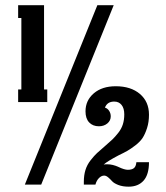

<svg xmlns="http://www.w3.org/2000/svg" viewBox="-20 -700 631 728"><path d="M147 -360.8H159.2V-313H48.8V-360.8H61V-631.8H48.8V-680.2H147ZM74.2 0 349.1 -680.2H411.1L136.2 0ZM464.8 -56.2Q479.5 -56.2 487.5 -62.3Q495.6 -68.4 497.1 -85H544.9Q544.9 -38.1 524.4 -15.1Q503.9 7.8 467.8 7.8Q444.8 7.8 428.2 1.2Q411.6 -5.4 404.8 -13.2Q397.9 -21 390.1 -27.6Q382.3 -34.2 375 -34.2Q364.7 -34.2 355.5 -25.1Q346.2 -16.1 341.8 0H297.9V-11.2Q297.9 -35.6 304 -55.4Q310.1 -75.2 323.7 -92.5Q337.4 -109.9 347.9 -119.6Q358.4 -129.4 377.9 -146Q396 -161.6 406 -171.1Q416 -180.7 428.2 -196Q440.4 -211.4 445.8 -228.5Q451.2 -245.6 451.2 -266.1Q451.2 -289.6 440.9 -302.2Q430.7 -314.9 413.1 -314.9Q386.7 -314.9 377.9 -292Q387.7 -289.1 393.8 -279.8Q399.9 -270.5 399.9 -258.8Q399.9 -242.7 387 -231.9Q374 -221.2 355 -221.2Q332 -221.2 318.1 -235.8Q304.2 -250.5 304.2 -277.8Q304.2 -319.3 335.7 -346.2Q367.2 -373 418.9 -373Q476.1 -373 510.5 -343.8Q544.9 -314.5 544.9 -265.1Q544.9 -237.3 537.6 -214.6Q530.3 -191.9 520.8 -177.2Q511.2 -162.6 493.4 -148.9Q475.6 -135.3 463.1 -128.2Q450.7 -121.1 429.2 -110.8Q387.7 -88.9 373 -76.2Q377.9 -77.1 386.2 -77.1Q407.7 -77.1 429.7 -66.7Q451.7 -56.2 464.8 -56.2Z"/></svg>

Font: Margherita Bold
Style: Regular
Weight: 700
Designer: James Puckett
Foundry: Dunwich Type Founders
Version: Version 1.008;hotconv 1.0.109;makeotfexe 2.5.65596